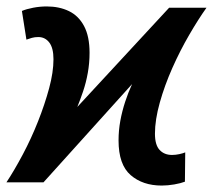

<svg xmlns="http://www.w3.org/2000/svg" viewBox="-32 -566 661 596"><path d="M470 10Q411 10 373.5 -22.5Q336 -55 336 -130Q336 -161 341.5 -191Q347 -221 356.5 -250Q366 -279 378 -305L103 0H-12Q13 -38 39 -87Q65 -136 86 -189Q107 -242 120.5 -292Q134 -342 134 -382Q134 -417 121 -434Q108 -451 87 -451Q76 -451 67 -448.5Q58 -446 50 -443L36 -532Q50 -538 71 -542Q92 -546 113 -546Q152 -546 182 -531.5Q212 -517 229 -485Q246 -453 246 -402Q246 -370 240.5 -339.5Q235 -309 226 -282.5Q217 -256 208 -234L493 -542H609Q584 -507 555.5 -458Q527 -409 503 -355Q479 -301 464 -247.5Q449 -194 449 -151Q449 -116 463.5 -100.5Q478 -85 502 -85Q513 -85 524.5 -87.5Q536 -90 543 -93L542 -2Q529 3 509 6.5Q489 10 470 10Z"/></svg>

Font: Noto Sans Display SemiBold
Style: Italic
Weight: 600
Italic angle: -12°
Designer: Monotype Design Team
Foundry: Monotype Imaging Inc.
Version: Version 2.003